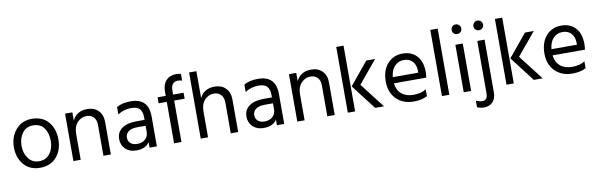

<svg xmlns="http://www.w3.org/2000/svg" viewBox="-55 -1272 6304 2021"><g transform="rotate(-10 3096.5 -261.5)"><path d="M279 9Q170 9 106.5 -64.5Q43 -138 43 -250Q43 -363 108.5 -438.5Q174 -514 279 -514Q394 -514 456.5 -440Q519 -366 519 -252Q519 -139 455 -65Q391 9 279 9ZM279 -444Q207 -444 166 -388Q125 -332 125 -251Q125 -172 167 -116.5Q209 -61 279 -61Q355 -61 396 -115.5Q437 -170 437 -251Q437 -335 398 -389.5Q359 -444 279 -444Z M713 -507V-419Q758 -514 873 -514Q947 -514 991 -469Q1035 -424 1035 -349V0H956V-328Q956 -384 927.5 -413.5Q899 -443 853 -443Q796 -443 754.5 -399Q713 -355 713 -277V0H635V-507Z M1448 -234H1360Q1296 -234 1264 -209Q1232 -184 1232 -146Q1232 -108 1257 -84.5Q1282 -61 1330 -61Q1384 -61 1416 -91.5Q1448 -122 1448 -169ZM1186 -401V-480Q1243 -515 1336 -515Q1527 -515 1527 -321V0H1449V-60Q1410 5 1307 5Q1236 5 1192.5 -37Q1149 -79 1149 -143Q1149 -216 1204.5 -256.5Q1260 -297 1356 -297H1448V-323Q1448 -383 1421 -413.5Q1394 -444 1330 -444Q1249 -444 1186 -401Z M1909 -707V-635Q1885 -643 1863 -643Q1831 -643 1810.5 -621Q1790 -599 1790 -553V-507H1902V-443H1790V0H1711V-443H1624V-507H1711V-554Q1711 -628 1750.5 -671Q1790 -714 1860 -714Q1884 -714 1909 -707Z M2074 -707V-419Q2119 -514 2234 -514Q2307 -514 2351.5 -469Q2396 -424 2396 -347V0H2317V-328Q2317 -383 2288.5 -413Q2260 -443 2214 -443Q2158 -443 2116 -400Q2074 -357 2074 -277V0H1996V-707Z M2809 -234H2721Q2657 -234 2625 -209Q2593 -184 2593 -146Q2593 -108 2618 -84.5Q2643 -61 2691 -61Q2745 -61 2777 -91.5Q2809 -122 2809 -169ZM2547 -401V-480Q2604 -515 2697 -515Q2888 -515 2888 -321V0H2810V-60Q2771 5 2668 5Q2597 5 2553.5 -37Q2510 -79 2510 -143Q2510 -216 2565.5 -256.5Q2621 -297 2717 -297H2809V-323Q2809 -383 2782 -413.5Q2755 -444 2691 -444Q2610 -444 2547 -401Z M3106 -507V-419Q3151 -514 3266 -514Q3340 -514 3384 -469Q3428 -424 3428 -349V0H3349V-328Q3349 -384 3320.5 -413.5Q3292 -443 3246 -443Q3189 -443 3147.5 -399Q3106 -355 3106 -277V0H3028V-507Z M3568 0V-703H3646V0ZM3749 -266 3955 0H3860L3656 -266L3855 -507H3949Z M4371 -286V-306Q4371 -369 4337 -406.5Q4303 -444 4243 -444Q4186 -444 4146 -403Q4106 -362 4099 -286ZM4418 -100V-26Q4359 5 4274 5Q4159 5 4088.5 -65.5Q4018 -136 4018 -252Q4018 -373 4081 -443Q4144 -513 4243 -513Q4338 -513 4394 -452Q4450 -391 4450 -279Q4450 -247 4445 -220H4099Q4108 -145 4156 -105Q4204 -65 4282 -65Q4367 -65 4418 -100Z M4574 0V-707H4653V0Z M4807 0V-507H4886V0ZM4809.5 -629.5Q4795 -644 4795 -666Q4795 -688 4809.5 -703Q4824 -718 4846 -718Q4868 -718 4883 -703Q4898 -688 4898 -666Q4898 -644 4883 -629.5Q4868 -615 4846 -615Q4824 -615 4809.5 -629.5Z M4917 180V110Q4955 126 4985 126Q5041 126 5041 53V-507H5119V55Q5119 121 5084.5 158Q5050 195 4989 195Q4956 195 4917 180ZM5042.5 -629.5Q5028 -644 5028 -666Q5028 -688 5042.5 -703Q5057 -718 5079 -718Q5101 -718 5116 -703Q5131 -688 5131 -666Q5131 -644 5116 -629.5Q5101 -615 5079 -615Q5057 -615 5042.5 -629.5Z M5264 0V-703H5342V0ZM5445 -266 5651 0H5556L5352 -266L5551 -507H5645Z M6067 -286V-306Q6067 -369 6033 -406.5Q5999 -444 5939 -444Q5882 -444 5842 -403Q5802 -362 5795 -286ZM6114 -100V-26Q6055 5 5970 5Q5855 5 5784.5 -65.5Q5714 -136 5714 -252Q5714 -373 5777 -443Q5840 -513 5939 -513Q6034 -513 6090 -452Q6146 -391 6146 -279Q6146 -247 6141 -220H5795Q5804 -145 5852 -105Q5900 -65 5978 -65Q6063 -65 6114 -100Z"/></g></svg>

Font: Hind
Style: Regular
Weight: 400
Designer: Manushi Parikh, Satya Rajpurohit
Foundry: Indian Type Foundry
Version: Version 2.000;PS 1.0;hotconv 1.0.79;makeotf.lib2.5.61930